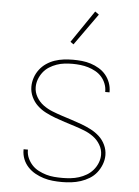

<svg xmlns="http://www.w3.org/2000/svg" viewBox="-54 -788 607 838"><g transform="rotate(5 250.0 -369.0)"><path d="M249 8Q229 8 208.5 6Q188 4 168.5 -2Q149 -8 131 -18Q113 -28 99 -43Q85 -58 77.5 -77Q70 -96 70 -117V-120H89V-117Q89 -99 96.5 -82.5Q104 -66 116 -53Q128 -40 144.5 -31.5Q161 -23 178 -18Q195 -13 213 -11.5Q231 -10 249 -10Q267 -10 285.5 -12Q304 -14 321.5 -19.5Q339 -25 355 -34.5Q371 -44 383 -58Q395 -72 402 -89.5Q409 -107 409 -125Q409 -148 397 -168.5Q385 -189 366.5 -202.5Q348 -216 326.5 -224.5Q305 -233 283 -240Q261 -247 239 -254Q217 -261 195.5 -269Q174 -277 153.5 -287.5Q133 -298 116.5 -313.5Q100 -329 90 -350.5Q80 -372 80 -395Q80 -415 86.5 -434.5Q93 -454 105.5 -470.5Q118 -487 135 -498.5Q152 -510 171 -516.5Q190 -523 210.5 -525.5Q231 -528 251 -528Q271 -528 290.5 -526Q310 -524 329 -518Q348 -512 365.5 -501.5Q383 -491 395.5 -476Q408 -461 415 -442Q422 -423 422 -403V-400H403V-403Q403 -420 396.5 -436.5Q390 -453 378.5 -466Q367 -479 351.5 -487.5Q336 -496 319.5 -501Q303 -506 285.5 -508Q268 -510 251 -510Q233 -510 215.5 -508Q198 -506 181 -500Q164 -494 149 -484.5Q134 -475 123 -461Q112 -447 105.5 -430Q99 -413 99 -395Q99 -372 111 -351.5Q123 -331 141.5 -317.5Q160 -304 181.5 -295.5Q203 -287 224.5 -280Q246 -273 268 -266Q290 -259 311.5 -251Q333 -243 353.5 -232.5Q374 -222 391 -206.5Q408 -191 418 -169.5Q428 -148 428 -125Q428 -105 420.5 -85Q413 -65 400 -48.5Q387 -32 369 -21Q351 -10 331 -3.5Q311 3 290.5 5.5Q270 8 249 8ZM247 -595 233 -605 329 -746 346 -734Z"/></g></svg>

Font: Iosevka Term Curly Thin
Style: Regular
Weight: 100
Designer: Belleve Invis
Foundry: Belleve Invis
Version: Version 32.3.0